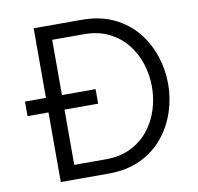

<svg xmlns="http://www.w3.org/2000/svg" viewBox="-82 -825 939 910"><g transform="rotate(-10 388.0 -370.0)"><path d="M138 0V-335H37V-405H138V-740H369Q457 -740 523 -708.5Q589 -677 632.5 -624Q676 -571 698 -505Q720 -439 720 -370Q720 -301 698 -235Q676 -169 632.5 -116Q589 -63 523 -31.5Q457 0 369 0ZM377 -335H215V-69H367Q436 -69 487.5 -94.5Q539 -120 573.5 -163Q608 -206 625 -260Q642 -314 642 -370Q642 -426 625 -480Q608 -534 573.5 -577Q539 -620 487.5 -645.5Q436 -671 367 -671H215V-405H377Z"/></g></svg>

Font: Be Vietnam Pro Light
Style: Regular
Weight: 300
Designer: Lam Bao, Tony Le, Vietanh Nguyen
Foundry: Yellow Type Foundry
Version: Version 1.002; ttfautohint (v1.8.3)